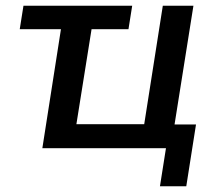

<svg xmlns="http://www.w3.org/2000/svg" viewBox="-20 -518 771 671"><path d="M539 133 560 0H128L193 -416H49L62 -498H442L429 -416H300L247 -84H484L549 -498H656L590 -83H665L631 133Z"/></svg>

Font: Nunito Sans 7pt SemiCondensed SemiBold
Style: Italic
Weight: 600
Width: 4
Italic angle: -9°
Designer: Vernon Adams
Foundry: Vernon Adams
Version: Version 3.101;gftools[0.9.27]